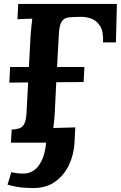

<svg xmlns="http://www.w3.org/2000/svg" viewBox="-20 -720 610 969"><path d="M149 229Q129 229 97.5 227Q66 225 18 212L37 149Q55 153 69.5 154.5Q84 156 100 156Q125 156 148.5 141.5Q172 127 189.5 92.5Q207 58 213 0H35L39 -66Q61 -67 77 -72Q93 -77 102.5 -95Q112 -113 114 -153L122 -304L27 -303L31 -382H126L134 -536Q136 -563 138.5 -588Q141 -613 143 -626Q127 -625 103 -624.5Q79 -624 68 -623L72 -700H570L565 -506H500Q503 -561 485 -589Q467 -617 439.5 -626.5Q412 -636 385 -635L349 -634Q328 -634 312.5 -628.5Q297 -623 288 -604.5Q279 -586 277 -547L268 -382H406L402 -306L264 -305L257 -164Q256 -137 253.5 -112Q251 -87 249 -74L360 -77L356 0Q353 59 328.5 111.5Q304 164 259 196.5Q214 229 149 229Z"/></svg>

Font: Lora
Style: Bold Italic
Weight: 700
Italic angle: -3°
Designer: Olga Karpushina, Alexei Vanyashin (Cyrillic)
Foundry: Cyreal
Version: Version 3.004